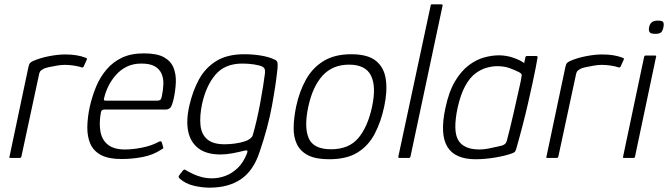

<svg xmlns="http://www.w3.org/2000/svg" viewBox="-20 -728 3079 885"><path d="M280 -477Q337 -477 374 -462Q378 -461 380 -459Q382 -457 380 -453L366 -422Q364 -418 361 -417Q358 -416 355 -418Q339 -423 318.5 -426Q298 -429 278 -429Q262 -429 242 -425.5Q222 -422 205.5 -418.5Q189 -415 181 -411Q176 -408 169.5 -403.5Q163 -399 160 -385L79 -8Q78 -3 76 -1.5Q74 0 70 0H28Q25 0 23.5 -1.5Q22 -3 24 -7L111 -419Q114 -433 119 -438Q124 -443 133 -447Q165 -461 206 -469Q247 -477 280 -477Z M394 -237Q405 -285 423 -328.5Q441 -372 470.5 -407Q500 -442 542 -462Q584 -482 643 -482Q704 -482 736 -464Q768 -446 780 -415.5Q792 -385 790.5 -348.5Q789 -312 781 -275Q773 -239 764.5 -231Q756 -223 743 -223H459Q457 -223 452 -221Q447 -219 445 -210Q436 -160 443 -121.5Q450 -83 477.5 -61Q505 -39 556 -39Q592 -39 634.5 -47.5Q677 -56 707 -72Q712 -75 718 -76.5Q724 -78 726 -71L732 -50Q734 -46 732 -44Q730 -42 724 -39Q687 -14 638.5 -4.5Q590 5 540 5Q480 5 445.5 -13.5Q411 -32 396.5 -65Q382 -98 382.5 -142Q383 -186 394 -237ZM726 -284Q732 -313 733 -340Q734 -367 724.5 -388.5Q715 -410 693 -422.5Q671 -435 632 -435Q593 -435 564 -420.5Q535 -406 514 -382Q493 -358 480 -331.5Q467 -305 461 -280Q458 -271 459 -267.5Q460 -264 468 -264Q527 -264 585.5 -264Q644 -264 704 -264Q714 -264 718.5 -267.5Q723 -271 726 -284Z M853 -242Q868 -308 897 -361.5Q926 -415 976.5 -446.5Q1027 -478 1106 -478Q1145 -478 1182 -472Q1219 -466 1244 -454Q1256 -450 1258.5 -440.5Q1261 -431 1259 -411Q1252 -341 1233.5 -240Q1215 -139 1176 -26Q1148 59 1090.5 98Q1033 137 946 137Q911 137 873 128Q835 119 808 95Q804 90 803.5 87.5Q803 85 805 82Q807 78 810.5 74Q814 70 817.5 65.5Q821 61 823 58Q827 54 830 53.5Q833 53 836 56Q851 65 870 74Q889 83 911 88.5Q933 94 957 94Q989 94 1019.5 82.5Q1050 71 1076 46Q1102 21 1118 -20Q1118 -22 1119 -23.5Q1120 -25 1120 -27Q1122 -34 1117.5 -34.5Q1113 -35 1104 -33Q1081 -27 1052 -21.5Q1023 -16 996 -16Q932 -16 895 -44Q858 -72 847.5 -122.5Q837 -173 853 -242ZM911 -247Q900 -193 904 -151.5Q908 -110 934.5 -86.5Q961 -63 1015 -63Q1039 -63 1064 -66.5Q1089 -70 1110 -77Q1123 -81 1133 -89Q1143 -97 1145 -105Q1154 -135 1163 -174Q1172 -213 1179.5 -253.5Q1187 -294 1192.5 -329Q1198 -364 1201 -388Q1202 -396 1201 -405.5Q1200 -415 1189 -421Q1177 -427 1151 -431Q1125 -435 1097 -435Q1016 -435 972.5 -383Q929 -331 911 -247Z M1497 6Q1436 6 1400.5 -12Q1365 -30 1349 -62.5Q1333 -95 1333.5 -139Q1334 -183 1345 -237Q1360 -307 1390.5 -361.5Q1421 -416 1472 -447Q1523 -478 1599 -478Q1676 -478 1713.5 -447Q1751 -416 1758.5 -361.5Q1766 -307 1751 -237Q1736 -166 1707 -111Q1678 -56 1628 -25Q1578 6 1497 6ZM1506 -40Q1588 -40 1631.5 -91.5Q1675 -143 1695 -236Q1715 -329 1690 -379.5Q1665 -430 1589 -430Q1513 -430 1467 -379.5Q1421 -329 1401 -236Q1381 -142 1403 -91Q1425 -40 1506 -40Z M1816 -6 1965 -702Q1965 -708 1971 -708H2014Q2021 -708 2020 -702L1872 -6Q1871 0 1864 0H1821Q1815 0 1816 -6Z M2172 6Q2077 6 2042 -51.5Q2007 -109 2033 -230Q2049 -306 2077.5 -353.5Q2106 -401 2140.5 -427Q2175 -453 2211 -463Q2247 -473 2280 -473Q2315 -473 2348.5 -461Q2382 -449 2396 -437L2402 -465Q2403 -468 2405 -469Q2407 -470 2409 -470H2452Q2458 -470 2458 -464Q2455 -446 2449 -414.5Q2443 -383 2434 -342Q2425 -301 2414 -252.5Q2403 -204 2389 -150Q2375 -96 2359 -40Q2357 -34 2353.5 -29Q2350 -24 2337 -20Q2306 -9 2260 -1.5Q2214 6 2172 6ZM2190 -39Q2208 -39 2230 -43Q2252 -47 2270 -51.5Q2288 -56 2294 -57Q2300 -59 2306.5 -63.5Q2313 -68 2316 -79Q2323 -104 2331 -137.5Q2339 -171 2347.5 -207.5Q2356 -244 2363.5 -278.5Q2371 -313 2377 -339Q2383 -365 2384 -376Q2386 -382 2383.5 -386.5Q2381 -391 2373 -395Q2354 -405 2329 -414Q2304 -423 2271 -423Q2250 -423 2224 -416Q2198 -409 2172 -390Q2146 -371 2124.5 -332Q2103 -293 2089 -230Q2067 -124 2092.5 -81.5Q2118 -39 2190 -39Z M2755 -477Q2812 -477 2849 -462Q2853 -461 2855 -459Q2857 -457 2855 -453L2841 -422Q2839 -418 2836 -417Q2833 -416 2830 -418Q2814 -423 2793.5 -426Q2773 -429 2753 -429Q2737 -429 2717 -425.5Q2697 -422 2680.5 -418.5Q2664 -415 2656 -411Q2651 -408 2644.5 -403.5Q2638 -399 2635 -385L2554 -8Q2553 -3 2551 -1.5Q2549 0 2545 0H2503Q2500 0 2498.5 -1.5Q2497 -3 2499 -7L2586 -419Q2589 -433 2594 -438Q2599 -443 2608 -447Q2640 -461 2681 -469Q2722 -477 2755 -477Z M3038 -603Q3035 -587 3028 -579.5Q3021 -572 3000 -572Q2980 -572 2974.5 -579.5Q2969 -587 2972 -603Q2975 -617 2984 -625Q2993 -633 3013 -633Q3034 -633 3037.5 -625Q3041 -617 3038 -603ZM2907 -6Q2906 0 2901 0H2856Q2850 0 2852 -6L2949 -466Q2951 -472 2956 -472H3001Q3002 -472 3004 -470.5Q3006 -469 3004 -466Z"/></svg>

Font: Glory Light
Style: Italic
Weight: 300
Italic angle: -12°
Version: Version 1.011